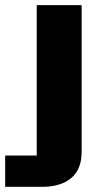

<svg xmlns="http://www.w3.org/2000/svg" viewBox="-84 -556 400 743"><path d="M-64 167V45.9H58.1V-536.1H231.9V32.2Q231.9 99.6 191.2 133.3Q150.4 167 80.1 167Z"/></svg>

Font: Hubot Sans Expanded
Style: Bold
Weight: 700
Width: 7
Designer: Deni Anggara
Foundry: GitHub
Version: Version 1.001;gftools[0.9.31]